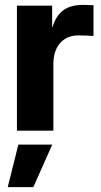

<svg xmlns="http://www.w3.org/2000/svg" viewBox="-20 -539 418 792"><path d="M49.8 -515.6H195.1V-427H196.5Q210.7 -474.3 240.9 -496.5Q271 -518.8 322.3 -518.8Q342.8 -518.8 365.6 -517.6V-390.6Q348.2 -391.4 335.6 -392.2Q323 -393 302.5 -393Q272.5 -393 249.4 -379.3Q226.4 -365.6 213.3 -339.1Q200.2 -312.5 200.2 -275.2V0H49.8ZM55.7 57.6H195.5L117.4 233H11.9Z"/></svg>

Font: Intratopia Thin
Style: Regular
Weight: 100
Designer: Rasmus Andersson
Foundry: rsms
Version: Version 3.000;Glyphs 3.2.3 (3260)